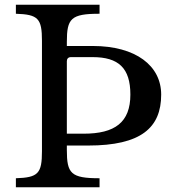

<svg xmlns="http://www.w3.org/2000/svg" viewBox="-20 -790 739 810"><path d="M262 -613C262 -712 279 -732 400 -732V-770H47V-732C141 -729 157 -712 157 -618V-152C157 -58 141 -41 47 -38V0H400V-38C279 -38 262 -58 262 -157V-176H352C575 -176 660 -251 660 -391C660 -512 554 -596 371 -596H262ZM262 -532C262 -542 268 -549 279 -549H371C480 -549 530 -503 530 -391C530 -274 465 -226 333 -226H262Z"/></svg>

Font: Libre Baskerville
Style: Regular
Weight: 400
Designer: Pablo Impallari, Rodrigo Fuenzalida
Foundry: Pablo Impallari, Rodrigo Fuenzalida
Version: Version 1.051;Glyphs 3.2.3 (3260)